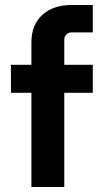

<svg xmlns="http://www.w3.org/2000/svg" viewBox="-20 -750 408 770"><path d="M106 0V-377.9H23.9V-490.2H106V-580.1Q106 -650.4 149.7 -690.2Q193.4 -730 268.1 -730H352.1V-620.1H267.1Q254.9 -620.1 246.3 -611.6Q237.8 -603 237.8 -591.8V-490.2H352.1V-377.9H237.8V0Z"/></svg>

Font: SUSE
Style: Bold
Weight: 700
Designer: Rene Bieder
Foundry: SUSE
Version: Version 1.000